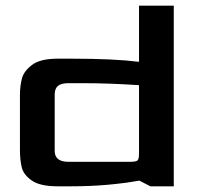

<svg xmlns="http://www.w3.org/2000/svg" viewBox="-20 -654 700 674"><path d="M50 -128V-320Q50 -352 57 -378.5Q64 -405 93 -426.5Q122 -448 182 -448H233Q380 -448 468 -437V-634H590V0H508L469 -20Q357 0 232 0H182Q121 0 92 -20Q63 -40 56.5 -66Q50 -92 50 -128ZM437 -86Q458 -86 463 -91Q468 -96 468 -116V-355Q363 -362 271 -362H220Q195 -362 183.5 -352.5Q172 -343 172 -322V-126Q171 -86 220 -86Z"/></svg>

Font: Gold
Style: Regular
Weight: 400
Designer: jaiki
Version: Version 1.000